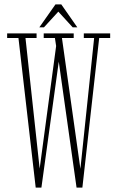

<svg xmlns="http://www.w3.org/2000/svg" viewBox="-20 -852 528 874"><path d="M142.5 2 64 -679H12.5V-700H146.5V-679H96L160.5 -84.5L235.5 -642.5L230 -679H179V-700H315.5V-679H262L346 -83.5L408.5 -679H361.5V-700H481.5V-679H431.5L355 2H328.5L247.5 -571.5L168.5 2ZM159 -727.5 232.5 -832H259L332 -727.5H311L245.5 -799L180 -727.5Z"/></svg>

Font: Imbue 50pt Thin
Style: Regular
Weight: 100
Designer: Tyler Finck
Foundry: Etcetera Type Company
Version: Version 1.102; ttfautohint (v1.8.3)